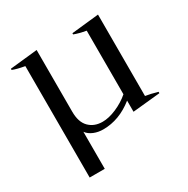

<svg xmlns="http://www.w3.org/2000/svg" viewBox="-158 -645 949 970"><g transform="rotate(-30 316.5 -160.0)"><path d="M92 -464C92 -464 92 186 92 186C92 186 180 186 180 186C180 186 180 -30 180 -30C189 -17 203 -7 220 0C237 7 255 10 274 10C336 10 395 -12 450 -56C450 -56 450 9 450 9C450 9 610 -7 610 -7C610 -7 610 -15 610 -15C583 -23 559 -28 540 -31C540 -31 540 -506 540 -506C540 -506 381 -489 381 -489C381 -489 381 -482 381 -482C399 -475 422 -469 450 -464C450 -464 450 -93 450 -93C427 -73 401 -57 371 -44C341 -31 314 -25 290 -25C258 -25 232 -35 212 -55C192 -75 182 -105 182 -146C182 -146 182 -506 182 -506C182 -506 22 -489 22 -489C22 -489 22 -482 22 -482C39 -475 63 -469 92 -464Z"/></g></svg>

Font: BUSH 25 TRIRONG
Style: Regular
Weight: 400
Designer: Katatrad Team
Foundry: CadsonDemak